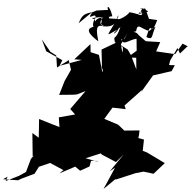

<svg xmlns="http://www.w3.org/2000/svg" viewBox="-59 -1129 1254 1263"><path d="M1175 -825 1142 -842 1093 -773 968 -791 995 -852 900 -858 839 -910 840 -795 779 -751 837 -749 838 -672 802 -767 781 -803 734 -833 780 -913 759 -872 723 -857 609 -803 612 -677 605 -708 636 -602 626 -686 614 -654 592 -768 537 -786 536 -839 430 -739 479 -735 333 -696 351 -733 245 -792 216 -870 272 -789 311 -764 316 -685 396 -735 394 -730 408 -670 366 -596 330 -505 425 -506 448 -508 504 -530 403 -412 435 -376 328 -357 332 -293 198 -346 196 -223 154 -254 156 -100 165 -108 144 -83 112 2 65 28 -22 62 -9 33 -39 50 60 57 80 47 168 14 197 -32 271 -57 362 -8 420 -32 455 -71 460 -64 402 -148 387 -33 331 12 436 -33 468 -6 530 -34 540 -71 595 -70 573 -68 504 -88 604 -120 611 -112 704 -63 755 -113 663 -2 698 -26 622 114 703 47 700 53 833 10 885 0 951 14 1025 -56 908 -126 880 -137 888 -211 851 -221 855 -239 859 -271 759 -270 718 -309 627 -347 681 -421 768 -411 760 -435 877 -539 869 -523 948 -633 1070 -661 1091 -700 1053 -701 1060 -730 1108 -813 1125 -777ZM860 -1075C891 -1084 911 -1052 833 -1032C941 -1059 927 -1048 876 -1073C852 -1009 846 -1061 879 -1050C874 -1008 856 -1044 783 -1049C823 -1054 680 -958 719 -1029C721 -991 694 -1010 656 -1007C693 -990 625 -1020 680 -1022C662 -1103 629 -1102 665 -1031L654 -1064L577 -1060L543 -1046L458 -976C481 -1028 491 -1038 548 -1049C500 -977 586 -1064 567 -1005C536 -1003 536 -1014 608 -1016C617 -945 584 -991 630 -953C569 -976 573 -934 588 -857C517 -910 507 -940 556 -953C544 -980 572 -1003 558 -1017C581 -955 544 -1009 618 -1014C561 -947 668 -942 694 -974C642 -886 633 -890 721 -939C701 -903 657 -889 733 -951C701 -853 686 -905 696 -855C730 -802 759 -853 747 -782C740 -815 728 -855 744 -875C741 -813 815 -887 854 -872C865 -929 790 -915 836 -923C846 -986 870 -936 925 -925C913 -909 904 -920 964 -953C935 -892 950 -863 904 -885C943 -1019 926 -864 975 -997L921 -1005L884 -1109L897 -1072Z"/></svg>

Font: Hussar Lance
Style: Italic
Weight: 700
Foundry: Cannot Into Space Fonts, PlusOne Fonts
Version: Version 2.27